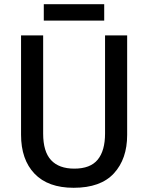

<svg xmlns="http://www.w3.org/2000/svg" viewBox="-20 -882 704 912"><path d="M584 -241Q584 -127 521 -58.5Q458 10 330 10Q208 10 144 -57Q80 -124 80 -242V-714H185V-247Q185 -162 222.5 -121.5Q260 -81 333 -81Q409 -81 444 -123.5Q479 -166 479 -248V-714H584ZM475 -862V-784H188V-862Z"/></svg>

Font: Noto Sans Gujarati UI SemiCondensed Medium
Style: Regular
Weight: 500
Width: 4
Designer: Jelle Bosma - Monotype Design Team, Universal Thirst
Foundry: Monotype Imaging Inc.
Version: Version 2.106; ttfautohint (v1.8.4.7-5d5b)